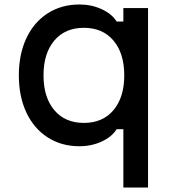

<svg xmlns="http://www.w3.org/2000/svg" viewBox="-20 -636 790 856"><path d="M530 -60H500Q479 -26 433.5 -5Q388 16 334 16Q254 16 192.5 -23.5Q131 -63 97.5 -134.5Q64 -206 64 -300Q64 -394 97.5 -465.5Q131 -537 192.5 -576.5Q254 -616 334 -616Q388 -616 433.5 -595Q479 -574 500 -540H530V-600H640V200H530ZM534 -300Q534 -398 486 -455Q438 -512 354 -512Q270 -512 222 -455Q174 -398 174 -300Q174 -202 222 -145Q270 -88 354 -88Q438 -88 486 -145Q534 -202 534 -300Z"/></svg>

Font: Martian Mono sWd Rg
Style: Regular
Weight: 400
Width: 6
Monospace: yes
Designer: Roman Shamin
Foundry: Evil Martians
Version: Version 1.000